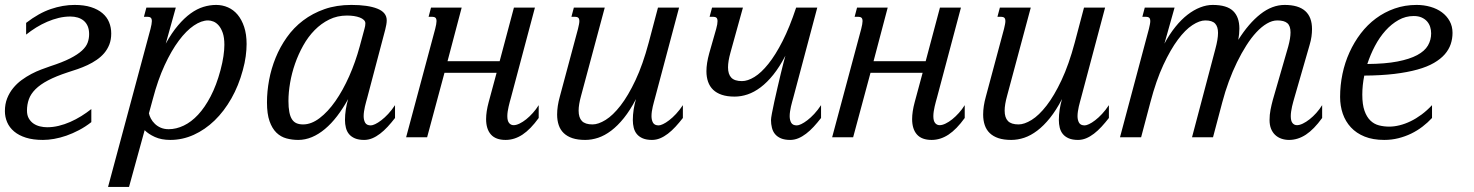

<svg xmlns="http://www.w3.org/2000/svg" viewBox="-22 -549 5895 768"><path d="M178.2 -283.7Q228 -299.8 258.5 -315.4Q289.1 -331.1 305.9 -346.7Q322.8 -362.3 328.6 -378.4Q334.5 -394.5 334.5 -412.6Q334.5 -430.7 328.9 -444.1Q323.2 -457.5 313 -466.1Q302.7 -474.6 289.1 -478.8Q275.4 -482.9 259.3 -482.9Q235.8 -482.9 212.6 -477.3Q189.5 -471.7 166.7 -461.9Q144 -452.1 122.8 -439Q101.6 -425.8 82.5 -410.6V-457.5Q133.3 -496.6 181.4 -512.9Q229.5 -529.3 276.4 -529.3Q314.5 -529.3 342 -520.5Q369.6 -511.7 387.7 -496.3Q405.8 -481 414.3 -460.2Q422.9 -439.5 422.9 -415Q422.9 -390.1 415.3 -370.8Q407.7 -351.6 394.8 -336.4Q381.8 -321.3 364.7 -309.6Q347.7 -297.9 328.4 -288.8Q309.1 -279.8 288.8 -272.7Q268.6 -265.6 249.5 -259.8Q201.7 -244.1 170.2 -227.5Q138.7 -210.9 119.9 -192.1Q101.1 -173.3 93.5 -152.1Q85.9 -130.9 85.9 -106.9Q85.9 -87.9 93.3 -75.2Q100.6 -62.5 112.1 -54.7Q123.5 -46.9 137.9 -43.5Q152.3 -40 166.5 -40Q189.9 -40 213.1 -45.7Q236.3 -51.3 259 -61.3Q281.7 -71.3 303 -84.5Q324.2 -97.7 343.3 -112.8V-60.5Q319.8 -42 294.2 -28.6Q268.6 -15.1 243.4 -6.3Q218.3 2.4 194.3 6.6Q170.4 10.7 149.9 10.7Q110.4 10.7 81.8 1.7Q53.2 -7.3 34.4 -23.2Q15.6 -39.1 6.6 -60.1Q-2.4 -81.1 -2.4 -104.5Q-2.4 -132.8 6.6 -155.5Q15.6 -178.2 30.5 -196.5Q45.4 -214.8 64.5 -228.8Q83.5 -242.7 103.5 -253.2Q123.5 -263.7 143.1 -271Q162.6 -278.3 178.2 -283.7Z M573.7 -95.7Q575.7 -85.9 581.5 -74.7Q587.4 -63.5 597.2 -54Q606.9 -44.4 620.8 -38.3Q634.8 -32.2 652.8 -32.2Q682.6 -32.2 712.9 -46.6Q743.2 -61 770.3 -90.1Q797.4 -119.1 820.6 -163.6Q843.8 -208 859.9 -268.1Q868.2 -299.3 871.8 -324.5Q875.5 -349.6 875.5 -369.6Q875.5 -398.9 868.9 -417.7Q862.3 -436.5 852.5 -447.5Q842.8 -458.5 831.5 -462.9Q820.3 -467.3 810.5 -467.3Q783.7 -467.3 753.4 -446.8Q723.1 -426.3 693.4 -386.5Q663.6 -346.7 636.5 -288.1Q609.4 -229.5 589.4 -153.3ZM681.2 -518.6 641.1 -374.5Q665 -418 690.2 -447.5Q715.3 -477.1 740.7 -495.4Q766.1 -513.7 791.7 -521.5Q817.4 -529.3 842.8 -529.3Q867.7 -529.3 889.9 -519.5Q912.1 -509.8 928.5 -490.2Q944.8 -470.7 954.6 -441.4Q964.4 -412.1 964.4 -373Q964.4 -350.1 960.9 -324Q957.5 -297.9 949.2 -268.1Q932.6 -206.5 903.6 -155.3Q874.5 -104 836.4 -67.1Q798.3 -30.3 753.2 -9.8Q708 10.7 659.2 10.7Q623.5 10.7 597.7 -1Q571.8 -12.7 556.6 -28.3L494.1 198.7H410.2L580.1 -433.6Q582.5 -443.8 584 -451.4Q585.4 -459 585.4 -464.4Q585.4 -474.6 580.8 -478.3Q576.2 -481.9 567.4 -481.9H553.7L563.5 -518.6Z M1131.8 -145Q1131.8 -119.1 1135.3 -101.1Q1138.7 -83 1145.8 -72Q1152.8 -61 1163.8 -56.2Q1174.8 -51.3 1190.4 -51.3Q1223.1 -51.3 1256.3 -76.4Q1289.6 -101.6 1319.6 -144.5Q1349.6 -187.5 1374.8 -244.1Q1399.9 -300.8 1417 -363.8L1436 -434.1Q1439.5 -445.8 1439.5 -455.6Q1439.5 -463.4 1433.3 -469.2Q1427.2 -475.1 1417 -479Q1406.7 -482.9 1393.6 -484.9Q1380.4 -486.8 1365.7 -486.8Q1327.1 -486.8 1294.9 -470.9Q1262.7 -455.1 1236.6 -428.5Q1210.4 -401.9 1190.9 -366.9Q1171.4 -332 1158.2 -294.2Q1145 -256.3 1138.4 -217.8Q1131.8 -179.2 1131.8 -145ZM1045.9 -139.6Q1045.9 -183.1 1054.4 -229Q1063 -274.9 1080.6 -318.1Q1098.1 -361.3 1125.5 -399.9Q1152.8 -438.5 1190.4 -467Q1228 -495.6 1276.1 -512.5Q1324.2 -529.3 1383.3 -529.3Q1449.7 -529.3 1487.3 -514.4Q1524.9 -499.5 1524.9 -467.8Q1524.9 -459.5 1523.2 -450.2Q1521.5 -440.9 1519 -430.7L1446.8 -157.2Q1444.8 -150.4 1442.4 -141.4Q1439.9 -132.3 1437.7 -122.8Q1435.5 -113.3 1434.1 -103.3Q1432.6 -93.3 1432.6 -84.5Q1432.6 -68.8 1438.7 -58.1Q1444.8 -47.4 1461.4 -47.4Q1467.8 -47.4 1478.8 -52.5Q1489.7 -57.6 1503.2 -67.9Q1516.6 -78.1 1530.8 -93.3Q1544.9 -108.4 1558.1 -128.4V-77.1Q1543.5 -58.1 1528.6 -42Q1513.7 -25.9 1498.3 -14.2Q1482.9 -2.4 1467 4.2Q1451.2 10.7 1434.6 10.7Q1412.6 10.7 1397.7 4.4Q1382.8 -2 1374 -12.7Q1365.2 -23.4 1361.6 -38.1Q1357.9 -52.7 1357.9 -68.8Q1357.9 -89.8 1361.3 -111.6Q1364.7 -133.3 1370.6 -152.8Q1349.6 -114.7 1326.4 -84.5Q1303.2 -54.2 1277.8 -33Q1252.4 -11.7 1225.6 -0.5Q1198.7 10.7 1170.9 10.7Q1146.5 10.7 1123.8 4.6Q1101.1 -1.5 1083.7 -18.3Q1066.4 -35.2 1056.2 -64.2Q1045.9 -93.3 1045.9 -139.6Z M2021.5 -157.2Q2019.5 -150.4 2017.1 -141.4Q2014.6 -132.3 2012.5 -122.8Q2010.3 -113.3 2008.8 -103.3Q2007.3 -93.3 2007.3 -84.5Q2007.3 -65.4 2014.4 -56.9Q2021.5 -48.3 2032.7 -48.3Q2043 -48.3 2056.2 -54.7Q2069.3 -61 2082.8 -71.8Q2096.2 -82.5 2109.4 -97.2Q2122.6 -111.8 2132.8 -128.4V-77.1Q2100.1 -31.7 2067.9 -10.5Q2035.6 10.7 2000.5 10.7Q1960.9 10.7 1941.7 -11Q1922.4 -32.7 1922.4 -72.8Q1922.4 -102.1 1932.6 -140.1L1964.4 -257.8H1755.9L1686.5 0H1602.5L1718.8 -433.6Q1721.2 -443.8 1722.7 -451.4Q1724.1 -459 1724.1 -464.4Q1724.1 -474.6 1719.5 -478.3Q1714.8 -481.9 1706.1 -481.9H1692.4L1702.1 -518.6H1824.7L1768.1 -304.2H1976.6L2033.7 -518.6H2117.7Z M2397 -518.6 2302.2 -165.5Q2292.5 -130.4 2292.5 -106.4Q2292.5 -78.6 2305.7 -64.9Q2318.8 -51.3 2348.1 -51.3Q2371.1 -51.3 2400.4 -69.3Q2429.7 -87.4 2460.2 -126.7Q2490.7 -166 2520 -228.3Q2549.3 -290.5 2572.8 -378.4L2609.9 -518.6H2694.3L2598.1 -157.2Q2596.2 -150.4 2593.8 -141.4Q2591.3 -132.3 2589.1 -122.8Q2586.9 -113.3 2585.4 -103.3Q2584 -93.3 2584 -84.5Q2584 -68.8 2590.1 -58.1Q2596.2 -47.4 2612.8 -47.4Q2619.1 -47.4 2630.1 -52.5Q2641.1 -57.6 2654.5 -67.9Q2668 -78.1 2682.1 -93.3Q2696.3 -108.4 2709.5 -128.4V-77.1Q2694.8 -58.1 2679.9 -42Q2665 -25.9 2649.7 -14.2Q2634.3 -2.4 2618.4 4.2Q2602.5 10.7 2585.9 10.7Q2564 10.7 2549.1 4.4Q2534.2 -2 2525.4 -12.7Q2516.6 -23.4 2512.9 -38.1Q2509.3 -52.7 2509.3 -68.8Q2509.3 -89.8 2512.7 -111.6Q2516.1 -133.3 2522 -152.8Q2498.5 -107.9 2473.6 -76.9Q2448.7 -45.9 2422.9 -26.4Q2397 -6.8 2370.8 2Q2344.7 10.7 2318.8 10.7Q2289.1 10.7 2267.8 3.7Q2246.6 -3.4 2232.9 -16.6Q2219.2 -29.8 2212.9 -48.6Q2206.5 -67.4 2206.5 -90.8Q2206.5 -124 2217.3 -162.6L2290 -433.6Q2292.5 -443.8 2293.9 -451.4Q2295.4 -459 2295.4 -464.4Q2295.4 -474.6 2290.8 -478.3Q2286.1 -481.9 2277.3 -481.9H2263.7L2273.4 -518.6Z M2949.7 -518.6 2899.9 -338.9Q2890.1 -303.7 2890.1 -279.8Q2890.1 -252 2903.3 -238.3Q2916.5 -224.6 2945.8 -224.6Q2968.8 -224.6 2995.8 -241.2Q3022.9 -257.8 3051.5 -293.5Q3080.1 -329.1 3108.4 -384.8Q3136.7 -440.4 3162.6 -518.6H3247.1L3150.9 -157.2Q3148.9 -150.4 3146.5 -141.4Q3144 -132.3 3141.8 -122.8Q3139.6 -113.3 3138.2 -103.3Q3136.7 -93.3 3136.7 -84.5Q3136.7 -68.8 3142.8 -58.1Q3148.9 -47.4 3165.5 -47.4Q3171.9 -47.4 3182.9 -52.5Q3193.8 -57.6 3207.3 -67.9Q3220.7 -78.1 3234.9 -93.3Q3249 -108.4 3262.2 -128.4V-77.1Q3247.6 -58.1 3232.7 -42Q3217.8 -25.9 3202.4 -14.2Q3187 -2.4 3171.1 4.2Q3155.3 10.7 3138.7 10.7Q3116.7 10.7 3101.8 4.4Q3086.9 -2 3078.1 -12.7Q3069.3 -23.4 3065.7 -38.1Q3062 -52.7 3062 -68.8Q3062 -75.7 3065.7 -95.7Q3069.3 -115.7 3075.2 -142.1Q3081.1 -168.5 3087.9 -198.2Q3094.7 -228 3101.1 -254.2Q3107.4 -280.3 3112.5 -300Q3117.7 -319.8 3119.6 -326.2Q3096.2 -281.2 3071.3 -250.2Q3046.4 -219.2 3020.5 -199.7Q2994.6 -180.2 2968.5 -171.4Q2942.4 -162.6 2916.5 -162.6Q2886.7 -162.6 2865.5 -169.7Q2844.2 -176.8 2830.6 -189.9Q2816.9 -203.1 2810.3 -221.9Q2803.7 -240.7 2803.7 -264.2Q2803.7 -295.4 2814.9 -335.9L2842.8 -433.6Q2845.7 -443.8 2846.9 -451.4Q2848.1 -459 2848.1 -464.4Q2848.1 -474.6 2843.5 -478.3Q2838.9 -481.9 2830.1 -481.9H2816.4L2826.2 -518.6Z M3725.6 -157.2Q3723.6 -150.4 3721.2 -141.4Q3718.8 -132.3 3716.6 -122.8Q3714.4 -113.3 3712.9 -103.3Q3711.4 -93.3 3711.4 -84.5Q3711.4 -65.4 3718.5 -56.9Q3725.6 -48.3 3736.8 -48.3Q3747.1 -48.3 3760.3 -54.7Q3773.4 -61 3786.9 -71.8Q3800.3 -82.5 3813.5 -97.2Q3826.7 -111.8 3836.9 -128.4V-77.1Q3804.2 -31.7 3772 -10.5Q3739.7 10.7 3704.6 10.7Q3665 10.7 3645.8 -11Q3626.5 -32.7 3626.5 -72.8Q3626.5 -102.1 3636.7 -140.1L3668.5 -257.8H3460L3390.6 0H3306.6L3422.9 -433.6Q3425.3 -443.8 3426.8 -451.4Q3428.2 -459 3428.2 -464.4Q3428.2 -474.6 3423.6 -478.3Q3418.9 -481.9 3410.2 -481.9H3396.5L3406.2 -518.6H3528.8L3472.2 -304.2H3680.7L3737.8 -518.6H3821.8Z M4101.1 -518.6 4006.3 -165.5Q3996.6 -130.4 3996.6 -106.4Q3996.6 -78.6 4009.8 -64.9Q4022.9 -51.3 4052.2 -51.3Q4075.2 -51.3 4104.5 -69.3Q4133.8 -87.4 4164.3 -126.7Q4194.8 -166 4224.1 -228.3Q4253.4 -290.5 4276.9 -378.4L4314 -518.6H4398.4L4302.2 -157.2Q4300.3 -150.4 4297.9 -141.4Q4295.4 -132.3 4293.2 -122.8Q4291 -113.3 4289.6 -103.3Q4288.1 -93.3 4288.1 -84.5Q4288.1 -68.8 4294.2 -58.1Q4300.3 -47.4 4316.9 -47.4Q4323.2 -47.4 4334.2 -52.5Q4345.2 -57.6 4358.6 -67.9Q4372.1 -78.1 4386.2 -93.3Q4400.4 -108.4 4413.6 -128.4V-77.1Q4398.9 -58.1 4384 -42Q4369.1 -25.9 4353.8 -14.2Q4338.4 -2.4 4322.5 4.2Q4306.6 10.7 4290 10.7Q4268.1 10.7 4253.2 4.4Q4238.3 -2 4229.5 -12.7Q4220.7 -23.4 4217 -38.1Q4213.4 -52.7 4213.4 -68.8Q4213.4 -89.8 4216.8 -111.6Q4220.2 -133.3 4226.1 -152.8Q4202.6 -107.9 4177.7 -76.9Q4152.8 -45.9 4127 -26.4Q4101.1 -6.8 4075 2Q4048.8 10.7 4022.9 10.7Q3993.2 10.7 3971.9 3.7Q3950.7 -3.4 3937 -16.6Q3923.3 -29.8 3917 -48.6Q3910.6 -67.4 3910.6 -90.8Q3910.6 -124 3921.4 -162.6L3994.1 -433.6Q3996.6 -443.8 3998 -451.4Q3999.5 -459 3999.5 -464.4Q3999.5 -474.6 3994.9 -478.3Q3990.2 -481.9 3981.4 -481.9H3967.8L3977.5 -518.6Z M4573.7 -433.6Q4576.2 -443.8 4577.6 -451.4Q4579.1 -459 4579.1 -464.4Q4579.1 -474.6 4574.5 -478.3Q4569.8 -481.9 4561 -481.9H4547.4L4557.1 -518.6H4676.3L4635.7 -374.5Q4656.2 -412.6 4679.7 -441.7Q4703.1 -470.7 4728 -490Q4752.9 -509.3 4778.6 -519.3Q4804.2 -529.3 4828.6 -529.3Q4885.3 -529.3 4910.4 -505.1Q4935.5 -481 4935.5 -434.6Q4935.5 -413.6 4931.2 -389.6Q4972.7 -455.6 5019.5 -492.4Q5066.4 -529.3 5116.7 -529.3Q5226.1 -529.3 5226.1 -432.6Q5226.1 -418.5 5223.9 -402.6Q5221.7 -386.7 5216.3 -368.7L5155.3 -157.2Q5153.3 -150.4 5150.9 -141.6Q5148.4 -132.8 5146.2 -123Q5144 -113.3 5142.6 -103.3Q5141.1 -93.3 5141.1 -84.5Q5141.1 -65.4 5147.9 -56.9Q5154.8 -48.3 5166 -48.3Q5176.3 -48.3 5189.5 -54.7Q5202.6 -61 5216.3 -71.8Q5230 -82.5 5243.2 -97.2Q5256.3 -111.8 5266.6 -128.4V-77.1Q5233.9 -31.7 5201.7 -10.5Q5169.4 10.7 5134.3 10.7Q5117.7 10.7 5103.3 5.6Q5088.9 0.5 5078.4 -9.5Q5067.9 -19.5 5062 -34.4Q5056.2 -49.3 5056.2 -68.8Q5056.2 -89.8 5060.1 -109.9Q5064 -129.9 5069.3 -149.4L5130.9 -362.8Q5140.1 -396.5 5140.1 -419.4Q5140.1 -445.3 5127.4 -456.3Q5114.7 -467.3 5087.4 -467.3Q5066.9 -467.3 5045.7 -454.8Q5024.4 -442.4 5003.7 -420.2Q4982.9 -397.9 4963.4 -367.2Q4943.8 -336.4 4926 -300Q4908.2 -263.7 4893.3 -223.1Q4878.4 -182.6 4867.2 -140.1L4830.1 0H4746.1L4839.4 -353Q4844.7 -372.6 4847.4 -388.7Q4850.1 -404.8 4850.1 -417.5Q4850.1 -442.4 4838.4 -454.8Q4826.7 -467.3 4799.3 -467.3Q4776.4 -467.3 4747.8 -448.7Q4719.2 -430.2 4689.7 -390.6Q4660.2 -351.1 4631.3 -289.1Q4602.5 -227.1 4579.6 -140.1L4542.5 0H4458Z M5338.4 -161.1Q5338.4 -208 5347.9 -253.4Q5357.4 -298.8 5376 -339.6Q5394.5 -380.4 5421.1 -415.3Q5447.8 -450.2 5481.7 -475.3Q5515.6 -500.5 5556.6 -514.9Q5597.7 -529.3 5644.5 -529.3Q5673.8 -529.3 5700 -521.7Q5726.1 -514.2 5745.6 -499.8Q5765.1 -485.4 5776.6 -464.6Q5788.1 -443.8 5788.1 -417.5Q5788.1 -394 5780.8 -372.3Q5773.4 -350.6 5757.1 -331.8Q5740.7 -313 5713.9 -297.4Q5687 -281.7 5647.7 -270.8Q5608.4 -259.8 5555.7 -253.4Q5502.9 -247.1 5435.1 -246.6Q5427.2 -208 5427.2 -170.4Q5427.2 -130.9 5436 -106Q5444.8 -81.1 5459.5 -66.9Q5474.1 -52.7 5493.7 -47.6Q5513.2 -42.5 5535.2 -42.5Q5554.7 -42.5 5576.4 -47.9Q5598.1 -53.2 5620.4 -64Q5642.6 -74.7 5664.3 -90.8Q5686 -106.9 5706.1 -128.4V-77.1Q5689 -58.6 5668 -42.5Q5647 -26.4 5622.8 -14.6Q5598.6 -2.9 5571.5 3.9Q5544.4 10.7 5515.1 10.7Q5469.7 10.7 5436.5 -2.7Q5403.3 -16.1 5381.6 -39.6Q5359.9 -63 5349.1 -94.2Q5338.4 -125.5 5338.4 -161.1ZM5702.6 -415.5Q5702.6 -428.7 5698.7 -441.2Q5694.8 -453.6 5686.3 -463.4Q5677.7 -473.1 5664.6 -479Q5651.4 -484.9 5632.8 -484.9Q5600.6 -484.9 5572.3 -469Q5543.9 -453.1 5520 -426.5Q5496.1 -399.9 5477.8 -365.2Q5459.5 -330.6 5447.3 -293Q5519 -293.5 5567.9 -303Q5616.7 -312.5 5646.7 -328.6Q5676.8 -344.7 5689.7 -366.9Q5702.6 -389.2 5702.6 -415.5Z"/></svg>

Font: Arian AMU Serif
Style: Italic
Weight: 400
Italic angle: -15°
Designer: Ruben Hakobyan (Tarumian)
Foundry: Ruben Hakobyan (Tarumian)
Version: Version 1.002